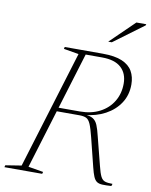

<svg xmlns="http://www.w3.org/2000/svg" viewBox="-122 -935 793 1006"><g transform="rotate(10 274.5 -432.0)"><path d="M310 -356Q371 -356 416.2 -379.8Q461.5 -403.5 486.2 -445Q511 -486.5 511 -539Q511 -593.5 477.2 -624.2Q443.5 -655 375.5 -655H253L249 -675H375Q440.5 -675 479 -658.5Q517.5 -642 534.5 -612Q551.5 -582 551.5 -541.5Q551.5 -485.5 523.5 -442.8Q495.5 -400 446.8 -373.8Q398 -347.5 335 -342V-345Q366 -343.5 382.2 -333.5Q398.5 -323.5 407.5 -301.8Q416.5 -280 425 -244L463.5 -93Q472.5 -56 481.2 -38.8Q490 -21.5 504.2 -16.8Q518.5 -12 544.5 -12L540.5 0Q510 2 491.8 1Q473.5 0 462.8 -7.5Q452 -15 444.8 -32.2Q437.5 -49.5 430 -80L392 -232.5Q380.5 -279 371 -301Q361.5 -323 348 -329.5Q334.5 -336 310.5 -336H162.5L165.5 -356ZM95.5 -24 175.5 -10.5 172.5 0H-28.5L-25.5 -10.5L59 -24L251 -651L171 -664.5L173.5 -675H294.5ZM393 -742 521 -866.5H573.5L571.5 -860L412 -742Z"/></g></svg>

Font: Newsreader 24pt ExtraLight
Style: Italic
Weight: 250
Italic angle: -17°
Designer: Hugues Gentile
Foundry: Production Type
Version: Version 1.003